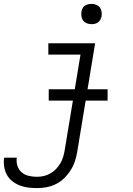

<svg xmlns="http://www.w3.org/2000/svg" viewBox="-61 -752 681 985"><path d="M129 213Q105 213 82.5 210Q60 207 39.5 199Q19 191 2 177.5Q-15 164 -25.5 145Q-36 126 -39.5 103.5Q-43 81 -40 58Q-39 58 -39 57.5Q-39 57 -39 57H25Q25 57 25 57Q25 57 25 57Q22 79 28.5 99Q35 119 50 132Q65 145 86 150Q107 155 129 155Q146 155 163.5 151Q181 147 197 138Q213 129 226 115.5Q239 102 248.5 86Q258 70 263 53Q268 36 271 18L352 -472H187V-530H427L335 28Q331 52 323 76Q315 100 301 122Q287 144 268 162.5Q249 181 225.5 192.5Q202 204 177.5 208.5Q153 213 129 213ZM408 -628Q396 -628 384.5 -632.5Q373 -637 366 -646Q359 -655 357 -667.5Q355 -680 357 -693Q358 -701 362.5 -709.5Q367 -718 374.5 -723Q382 -728 391 -730Q400 -732 408 -732Q421 -732 432.5 -727.5Q444 -723 451 -714Q458 -705 460 -692.5Q462 -680 460 -667Q458 -659 453.5 -650.5Q449 -642 441.5 -637Q434 -632 425.5 -630Q417 -628 408 -628ZM189 -236V-294H491V-236Z"/></svg>

Font: Iosevka Slab LtExObl
Style: Regular
Weight: 300
Width: 7
Italic angle: -9°
Monospace: yes
Designer: Belleve Invis
Foundry: Belleve Invis
Version: Version 11.1.0; ttfautohint (v1.8.3)